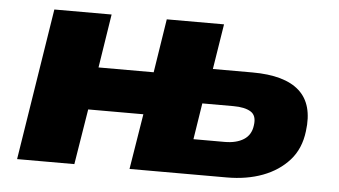

<svg xmlns="http://www.w3.org/2000/svg" viewBox="-42 -572 1125 638"><g transform="rotate(5 521.0 -253.0)"><path d="M35 0 115 -506H306L278 -327H462L490 -506H681L657 -355H789Q897 -355 946 -310.5Q995 -266 983 -176Q976 -117 941.5 -78.5Q907 -40 854 -20Q801 0 734 0H410L440 -185H256L226 0ZM613 -117H717Q756 -117 780.5 -132.5Q805 -148 809 -180Q814 -213 794 -225.5Q774 -238 736 -238H632Z"/></g></svg>

Font: Nunito Sans 7pt Black
Style: Italic
Weight: 900
Italic angle: -9°
Version: Version 3.101;gftools[0.9.27]